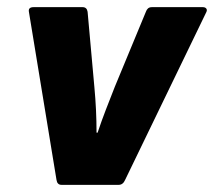

<svg xmlns="http://www.w3.org/2000/svg" viewBox="-20 -517 598 537"><path d="M152 0Q140 0 138 -14L61 -483Q58 -497 74 -497H211Q223 -497 225 -484L244 -273Q247 -241 248.5 -209.5Q250 -178 250 -146H253Q264 -179 276 -210Q288 -241 301 -274L388 -484Q390 -490 394 -493.5Q398 -497 405 -497H547Q554 -497 557 -493Q560 -489 557 -483L330 -14Q324 0 312 0Z"/></svg>

Font: Sofia Sans Black
Style: Italic
Weight: 900
Italic angle: -9°
Version: Version 4.100-B